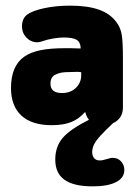

<svg xmlns="http://www.w3.org/2000/svg" viewBox="-20 -433 498 681"><path d="M266 -261Q242 -262 231.5 -262Q221 -262 217 -262Q213 -262 208 -262Q159 -262 124 -255Q89 -248 66 -232Q19 -199 19 -121Q19 -57 56 -23Q93 11 163 11Q205 11 232.5 0Q260 -11 282 -36Q289 -11 303.5 0Q318 11 343 11Q377 11 396.5 -6Q416 -23 416 -52V-225Q416 -283 412 -308.5Q408 -334 394 -353Q372 -384 331.5 -398.5Q291 -413 228 -413Q179 -413 137 -404Q95 -395 76 -381Q58 -367 58 -339Q58 -316 74 -299.5Q90 -283 112 -283Q120 -283 131 -287Q148 -293 169 -296.5Q190 -300 206 -300Q238 -300 251.5 -292Q265 -284 266 -264ZM268 -177V-165Q268 -148 259 -133.5Q250 -119 235 -111Q220 -103 200 -103Q159 -103 159 -136Q159 -159 175 -167.5Q191 -176 212.5 -177Q234 -178 250 -178Q254 -178 257.5 -178Q261 -178 268 -177ZM385 0 299 -10Q229 25 202.5 56Q176 87 176 133Q176 181 208.5 204.5Q241 228 309 228Q362 228 391.5 213Q421 198 421 170Q421 152 409.5 139.5Q398 127 381 127Q378 127 375.5 127Q373 127 371 128Q349 134 344.5 135Q340 136 333 136Q321 136 314 128Q307 120 307 106Q307 93 313.5 79.5Q320 66 337 47.5Q354 29 385 0Z"/></svg>

Font: Beiruti Black
Style: Regular
Weight: 900
Designer: Arlette Boutros
Foundry: Boutros
Version: Version 1.41